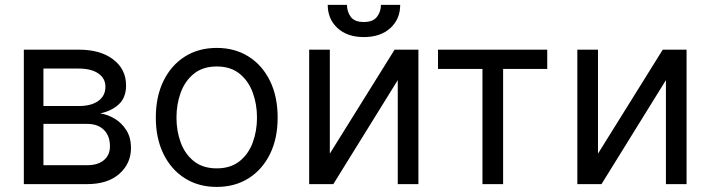

<svg xmlns="http://www.w3.org/2000/svg" viewBox="-20 -747 2882 779"><path d="M333.8 0H76.7V-545.5H299.7Q387.8 -545.5 439.6 -505.7Q491.5 -465.9 491.5 -400.6Q491.5 -350.9 462 -323.7Q432.5 -296.5 386.4 -286.9Q416.5 -282.7 445.1 -265.6Q473.7 -248.6 492.5 -218.9Q511.4 -189.3 511.4 -146.3Q511.4 -83.5 464.1 -41.7Q416.9 0 333.8 0ZM299.7 -316.8Q350.1 -316.8 378.9 -337.5Q407.7 -358.3 407.7 -394.9Q407.7 -429.3 378.9 -449Q350.1 -468.8 299.7 -468.8H156.2V-316.8ZM333.8 -76.7Q377.1 -76.7 401.6 -97.3Q426.1 -117.9 426.1 -153.4Q426.1 -195.7 401.6 -220Q377.1 -244.3 333.8 -244.3H156.2V-76.7Z M859.4 11.4Q785.5 11.4 729.9 -23.8Q674.4 -58.9 643.3 -122.2Q612.2 -185.4 612.2 -269.9Q612.2 -355.1 643.3 -418.7Q674.4 -482.2 729.9 -517.4Q785.5 -552.6 859.4 -552.6Q933.2 -552.6 988.8 -517.4Q1044.4 -482.2 1075.5 -418.7Q1106.5 -355.1 1106.5 -269.9Q1106.5 -185.4 1075.5 -122.2Q1044.4 -58.9 988.8 -23.8Q933.2 11.4 859.4 11.4ZM859.4 -63.9Q915.5 -63.9 951.7 -92.7Q987.9 -121.4 1005.3 -168.3Q1022.7 -215.2 1022.7 -269.9Q1022.7 -324.6 1005.3 -371.8Q987.9 -419 951.7 -448.2Q915.5 -477.3 859.4 -477.3Q803.3 -477.3 767 -448.2Q730.8 -419 713.4 -371.8Q696 -324.6 696 -269.9Q696 -215.2 713.4 -168.3Q730.8 -121.4 767 -92.7Q803.3 -63.9 859.4 -63.9Z M1456 -596.6Q1388.8 -596.6 1349.3 -633.2Q1309.7 -669.7 1309.7 -727.3H1387.8Q1387.8 -699.6 1403.2 -678.6Q1418.7 -657.7 1456 -657.7Q1493.3 -657.7 1509.4 -678.6Q1525.6 -699.6 1525.6 -727.3H1603.7Q1603.7 -669.7 1563.9 -633.2Q1524.1 -596.6 1456 -596.6ZM1677.6 0H1593.8V-421.9L1332.4 0H1234.4V-545.5H1318.2V-123.6L1581 -545.5H1677.6Z M2021.3 0H1937.5V-467.3H1757.1V-545.5H2200.3V-467.3H2021.3Z M2765.6 0H2681.8V-421.9L2420.5 0H2322.4V-545.5H2406.2V-123.6L2669 -545.5H2765.6Z"/></svg>

Font: Linik Sans
Style: Regular
Weight: 400
Designer: Rasmus Andersson (font), Marc Monis (original base), Kil Hyung-jin (Pretendard portions), Cristiano Sobral (main changes
Foundry: rsms
Version: Version 3.018;May 31, 2022;FontCreator 14.0.0.2814 64-bit; t